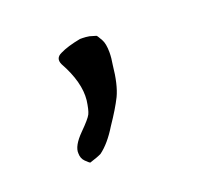

<svg xmlns="http://www.w3.org/2000/svg" viewBox="-50 -132 290 282"><g transform="rotate(-20 95.0 9.0)"><path d="M97.7 -79.1Q99.6 -79.1 101.6 -79.1Q106.4 -79.1 112.3 -78.1Q115.2 -77.1 122.1 -75.2Q123 -75.2 127.9 -66.4Q131.8 -59.6 131.8 -45.9Q131.8 -37.1 129.9 -26.4Q127 2.9 119.1 19.5Q111.3 35.2 96.7 56.6Q83 79.1 68.4 89.8Q62.5 92.8 49.8 96.7Q47.9 95.7 43 90.8Q38.1 85.9 38.1 78.1Q37.1 66.4 53.7 49.8Q68.4 35.2 71.3 29.3Q74.2 23.4 76.2 8.8Q79.1 -18.6 59.6 -53.7Q54.7 -64.5 65.4 -69.3Q77.1 -75.2 97.7 -79.1Z"/></g></svg>

Font: Yahfie
Style: Heavy
Weight: 600
Designer: Joe Palazzolo
Foundry: jozolo LLC
Version: Version 001.000